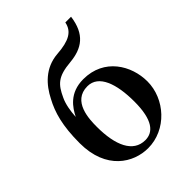

<svg xmlns="http://www.w3.org/2000/svg" viewBox="-204 -805 924 924"><g transform="rotate(-45 258.5 -343.0)"><path d="M42 -238C42 -57 160 12 258 12C384 12 483 -99 483 -218C483 -326 414 -444 272 -444C178 -444 139 -383 118 -341C120 -379 127 -420 141 -449C170 -512 195 -538 286 -546C372 -554 429 -592 443 -698H404C394 -646 353 -624 270 -618C180 -611 127 -550 95 -487C63 -428 42 -357 42 -238ZM262 -406C339 -406 370 -314 370 -194C370 -68 330 -25 276 -25C193 -25 156 -110 156 -235C156 -287 159 -406 262 -406Z"/></g></svg>

Font: Libertinus Serif Semibold
Style: Regular
Weight: 600
Designer: Philipp H. Poll, Khaled Hosny
Foundry: Caleb Maclennan
Version: Version 7.050;RELEASE